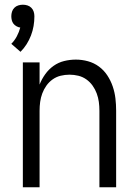

<svg xmlns="http://www.w3.org/2000/svg" viewBox="-20 -795 590 815"><path d="M77 0V-530H148V-436Q157 -459 172 -480Q187 -501 207.5 -515.5Q228 -530 252.5 -536Q277 -542 302 -542Q328 -542 353.5 -535Q379 -528 400 -512.5Q421 -497 435.5 -475Q450 -453 458.5 -428Q467 -403 470 -377Q473 -351 473 -325V0H402V-325Q402 -344 399.5 -362.5Q397 -381 390.5 -398.5Q384 -416 373 -431.5Q362 -447 346.5 -458Q331 -469 312.5 -473.5Q294 -478 275 -478Q256 -478 237.5 -473.5Q219 -469 203.5 -458Q188 -447 177 -431.5Q166 -416 159.5 -398.5Q153 -381 150.5 -362.5Q148 -344 148 -325V0ZM67 -575 28 -609Q42 -623 51.5 -641Q61 -659 66 -678Q58 -679 50 -683.5Q42 -688 37 -694.5Q32 -701 30 -709.5Q28 -718 28 -726Q28 -736 31 -745.5Q34 -755 41 -762Q48 -769 57.5 -772Q67 -775 77 -775Q87 -775 96.5 -772Q106 -769 113 -762Q120 -755 123 -745.5Q126 -736 126 -726Q126 -705 122.5 -684.5Q119 -664 111.5 -644.5Q104 -625 93 -607.5Q82 -590 67 -575Z"/></svg>

Font: Lode
Style: Regular
Weight: 400
Monospace: yes
Designer: Belleve Invis
Foundry: Belleve Invis
Version: Version 29.2.0; ttfautohint (v1.8.3)